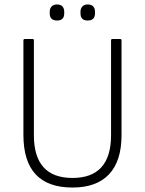

<svg xmlns="http://www.w3.org/2000/svg" viewBox="-20 -830 650 861"><path d="M305 11Q85 11 85 -225V-649Q85 -655 91 -655H126Q132 -655 132 -649V-224Q132 -32 305 -32Q478 -32 478 -224V-649Q478 -655 484 -655H519Q525 -655 525 -649V-224Q525 -108 469 -48.5Q413 11 305 11ZM236 -738Q203 -738 203 -770V-778Q203 -792 211.5 -801Q220 -810 236 -810Q252 -810 260 -801Q268 -792 268 -778V-770Q268 -738 236 -738ZM373 -738Q341 -738 341 -770V-778Q341 -792 349.5 -801Q358 -810 373 -810Q390 -810 398 -801Q406 -792 406 -778V-770Q406 -738 373 -738Z"/></svg>

Font: Sofia Sans Semi Condensed Light
Style: Regular
Weight: 300
Designer: Botio Nikoltchev, Ani Petrova
Foundry: lettersoup
Version: Version 4.100; ttfautohint (v1.8.4.7-5d5b)